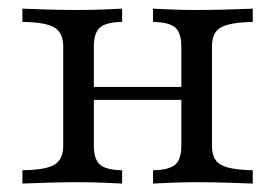

<svg xmlns="http://www.w3.org/2000/svg" viewBox="-20 -435 652 455"><path d="M342.7 0V-31.5Q381.5 -32.3 395.6 -45.2Q409.7 -58.1 409.7 -89.5V-325Q409.7 -356.5 395.6 -369.4Q381.5 -382.3 342.7 -383.1V-414.5Q357.3 -413.7 386.7 -412.5Q416.1 -411.3 446.8 -411.3Q483.1 -411.3 521.8 -412.5Q560.5 -413.7 579 -414.5V-383.1Q541.9 -382.3 520.6 -376.6Q499.2 -371 490.7 -358.5Q482.3 -346 482.3 -325V-89.5Q482.3 -68.5 490.7 -56Q499.2 -43.5 520.6 -37.9Q541.9 -32.3 579 -31.5V0Q560.5 -0.8 521.8 -2Q483.1 -3.2 446.8 -3.2Q416.1 -3.2 386.7 -2Q357.3 -0.8 342.7 0ZM33.1 0V-31.5Q89.5 -32.3 109.7 -45.2Q129.8 -58.1 129.8 -89.5V-325Q129.8 -356.5 109.7 -369.4Q89.5 -382.3 33.1 -383.1V-414.5Q51.6 -413.7 90.3 -412.5Q129 -411.3 164.5 -411.3Q195.2 -411.3 225 -412.5Q254.8 -413.7 269.4 -414.5V-383.1Q230.6 -382.3 216.5 -369.4Q202.4 -356.5 202.4 -325V-89.5Q202.4 -58.1 216.5 -45.2Q230.6 -32.3 269.4 -31.5V0Q254.8 -0.8 225 -2Q195.2 -3.2 164.5 -3.2Q129 -3.2 90.3 -2Q51.6 -0.8 33.1 0ZM176.6 -198.4V-229H435.5V-198.4Z"/></svg>

Font: Playfair 12pt Light
Style: Regular
Weight: 300
Designer: Claus Eggers Sørensen
Foundry: Claus Eggers Sørensen
Version: Version 2.000;gftools[0.9.28]